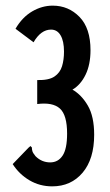

<svg xmlns="http://www.w3.org/2000/svg" viewBox="-20 -650 390 681"><path d="M165 11Q121 11 84.5 -10.5Q48 -32 25 -68L81 -126L88 -132L93 -127Q93 -120 95 -113.5Q97 -107 106 -96Q128 -74 158 -74Q186 -74 202 -98Q218 -122 218 -176Q218 -242 192.5 -265Q167 -288 112 -281V-366Q153 -365 173 -378.5Q193 -392 200 -415Q207 -438 207 -467Q207 -504 195 -524.5Q183 -545 161 -545Q125 -545 99 -500L35 -548Q59 -589 94 -609.5Q129 -630 167 -630Q223 -630 262 -590Q301 -550 301 -472Q301 -421 283.5 -385Q266 -349 237 -332Q269 -314 291.5 -275.5Q314 -237 314 -172Q314 -86 273 -37.5Q232 11 165 11Z"/></svg>

Font: Inconsolata ExtraCondensed ExtraBold
Style: Regular
Weight: 800
Width: 2
Monospace: yes
Designer: Raph Levien, Cyreal, Brenton Simpson
Foundry: Raph Levien, Cyreal, Google
Version: Version 3.001; ttfautohint (v1.8.2.53-6de2)